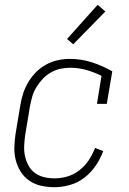

<svg xmlns="http://www.w3.org/2000/svg" viewBox="-20 -774 540 802"><path d="M207 8Q179 8 152 2Q125 -4 103 -19Q81 -34 67 -56Q53 -78 46 -104.5Q39 -131 40 -159Q41 -187 45 -215L65 -335Q69 -360 77 -384.5Q85 -409 98.5 -431.5Q112 -454 131 -473Q150 -492 173 -504.5Q196 -517 221.5 -522.5Q247 -528 271 -528Q320 -528 364.5 -513.5Q409 -499 449 -476L426 -340H385L404 -457Q375 -472 341.5 -481.5Q308 -491 273 -491Q252 -491 231.5 -486.5Q211 -482 192 -471Q173 -460 158 -444Q143 -428 131.5 -409Q120 -390 114.5 -370Q109 -350 105 -329L85 -209Q82 -187 81 -164.5Q80 -142 84.5 -121.5Q89 -101 99 -82.5Q109 -64 126 -51.5Q143 -39 164.5 -34Q186 -29 208 -29Q235 -29 262 -37Q289 -45 312 -63Q335 -81 351 -105.5Q367 -130 377 -156L411 -143Q400 -112 380.5 -83Q361 -54 333.5 -32.5Q306 -11 272.5 -1.5Q239 8 207 8ZM286 -589 260 -611 388 -754 420 -726Z"/></svg>

Font: Iosevka Curly Slab Extralight
Style: Italic
Weight: 200
Italic angle: -9°
Monospace: yes
Designer: Belleve Invis
Foundry: Belleve Invis
Version: Version 22.1.2; ttfautohint (v1.8.4)